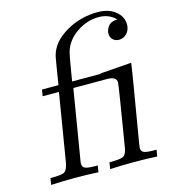

<svg xmlns="http://www.w3.org/2000/svg" viewBox="-106 -789 768 874"><g transform="rotate(-15 277.5 -352.5)"><path d="M26.9 0 32.2 -30.8H37.1Q86.9 -30.8 99.4 -39.3Q111.8 -47.9 118.2 -80.1L170.9 -399.9H94.2L99.1 -430.2H176.8Q196.8 -557.1 200.2 -566.9Q217.3 -626 285.2 -665.5Q353 -705.1 435.1 -705.1Q485.8 -705.1 517.8 -679.4Q549.8 -653.8 549.8 -616.2Q549.8 -591.3 534.4 -574.7Q519 -558.1 497.1 -558.1Q480 -558.1 468.5 -569.1Q457 -580.1 457 -598.1Q457 -615.2 470 -632.1Q482.9 -648.9 513.2 -649.9Q481 -682.1 433.1 -682.1Q377 -682.1 327.4 -647.5Q277.8 -612.8 264.2 -560.1Q262.2 -553.2 258.1 -530.5Q253.9 -507.8 249 -477.3Q244.1 -446.8 241.2 -430.2H377V-432.1L522.9 -442.9Q518.1 -406.7 505.9 -335L462.9 -79.1Q460 -61 460 -58.1Q460 -42 472.9 -36.4Q485.8 -30.8 519 -30.8H532.2L526.9 0Q472.7 -2.9 418 -2.9Q361.8 -2.9 305.2 0L310.1 -30.8H314.9Q363.8 -30.8 377 -38.8Q390.1 -46.9 395 -76.2Q441.9 -358.4 441.9 -372.1Q441.9 -399.9 397 -399.9H238.8L185.1 -75.2Q183.1 -65.4 183.1 -58.1Q183.1 -42 196 -36.4Q209 -30.8 244.1 -30.8H254.9L250 0Q195.8 -2.9 139.9 -2.9Q84 -2.9 26.9 0Z"/></g></svg>

Font: CMU Serif Extra
Style: RomanSlanted
Weight: 500
Italic angle: -9.46001°
Version: Version 0.7.0